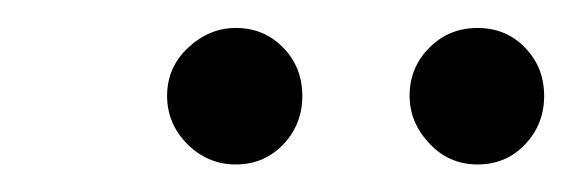

<svg xmlns="http://www.w3.org/2000/svg" viewBox="-20 -670 411 138"><path d="M371.1 -601.1Q371.1 -580.6 357.4 -566.2Q343.8 -551.8 323.2 -551.8Q302.7 -551.8 288.6 -566.9Q274.4 -582 274.4 -601.1Q274.4 -621.6 288.6 -635.7Q302.7 -649.9 323.2 -649.9Q343.8 -649.9 357.4 -635.7Q371.1 -621.6 371.1 -601.1ZM197.3 -601.1Q197.3 -580.6 183.6 -566.2Q169.9 -551.8 149.4 -551.8Q129.4 -551.8 114.7 -566.4Q100.1 -581.1 100.1 -601.1Q100.1 -621.6 115.2 -635.7Q130.4 -649.9 149.4 -649.9Q169.9 -649.9 183.6 -635.7Q197.3 -621.6 197.3 -601.1Z"/></svg>

Font: Liberation Serif
Style: Italic
Weight: 400
Italic angle: -16.333°
Designer: Steve Matteson
Foundry: Ascender Corporation
Version: Version 2.1.5